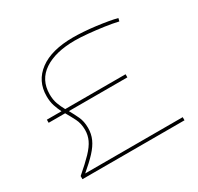

<svg xmlns="http://www.w3.org/2000/svg" viewBox="-151 -890 1102 1069"><g transform="rotate(-30 399.5 -355.0)"><path d="M89 0V-20Q145 -68 178 -102.5Q211 -137 225 -167Q239 -197 239 -231Q239 -272 223 -303.5Q207 -335 189 -366H83V-386H177Q165 -410 156 -437Q147 -464 147 -500Q147 -597 223 -653.5Q299 -710 438 -710Q467 -710 504.5 -707.5Q542 -705 581 -700Q620 -695 654.5 -689Q689 -683 711 -677L706 -658Q668 -667 618.5 -674Q569 -681 521 -685.5Q473 -690 438 -690Q313 -690 240 -641.5Q167 -593 167 -500Q167 -465 177 -438Q187 -411 201 -386H589V-366H213Q230 -336 244.5 -305Q259 -274 259 -232Q259 -194 244.5 -161.5Q230 -129 199 -95.5Q168 -62 118 -20H745V0Z"/></g></svg>

Font: Georama Extended Thin
Style: Regular
Weight: 100
Width: 7
Designer: Jean-Baptiste Levee
Foundry: Production Type
Version: Version 1.000